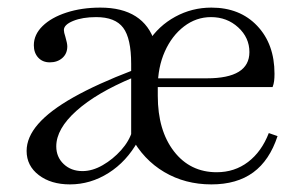

<svg xmlns="http://www.w3.org/2000/svg" viewBox="-20 -474 785 505"><path d="M536 11Q467 11 412 -21.5Q357 -54 325 -114V-306Q325 -373 304 -401Q283 -429 233 -429Q197 -429 172.5 -419Q148 -409 148 -395Q148 -389 152 -377Q157 -360 157 -352Q157 -333 144 -321.5Q131 -310 111 -310Q92 -310 80.5 -322.5Q69 -335 69 -355Q69 -383 92 -405.5Q115 -428 155 -441Q195 -454 244 -454Q301 -454 337 -431Q373 -408 387 -363L370 -364Q397 -406 441 -430Q485 -454 536 -454Q611 -454 656.5 -406Q702 -358 702 -280Q702 -269 701 -261Q700 -253 697 -245H390L392 -268H524Q636 -268 636 -337Q636 -375 606.5 -402Q577 -429 535 -429Q496 -429 464 -404.5Q432 -380 413.5 -338.5Q395 -297 395 -245V-222Q395 -131 437.5 -76Q480 -21 550 -21Q597 -21 632.5 -48Q668 -75 687 -124L710 -116Q689 -52 646 -20.5Q603 11 536 11ZM164 11Q114 11 82 -13.5Q50 -38 50 -77Q50 -113 80.5 -148Q111 -183 173 -218Q235 -253 329 -289L330 -270Q234 -230 181 -182.5Q128 -135 128 -89Q128 -61 147.5 -42.5Q167 -24 197 -24Q223 -24 250 -39.5Q277 -55 298.5 -79Q320 -103 328 -130L343 -103Q313 -49 265.5 -19Q218 11 164 11Z"/></svg>

Font: Baskervville SC
Style: Regular
Weight: 400
Designer: Alexis Faudot, Rémi Forte, Morgane Pierson, Rafael Ribas, Tanguy Vanlaeys, Rosalie Wagner, Thomas Huot-Marchand
Foundry: ANRT
Version: Version 1.100